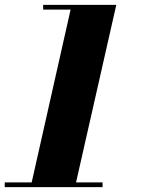

<svg xmlns="http://www.w3.org/2000/svg" viewBox="-50 -770 593 790"><path d="M76 0 240.5 -730.5H127.5V-750H428.5L258.5 0ZM-30.5 0V-19.5H372V0Z"/></svg>

Font: Bodoni Moda 11pt ExtraBold
Style: Italic
Weight: 800
Italic angle: -13°
Version: Version 2.004